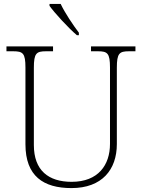

<svg xmlns="http://www.w3.org/2000/svg" viewBox="-20 -951 727 981"><path d="M373 -771H383V-784C354 -822 311 -886 290 -931H233V-921C258 -886 330 -807 373 -771ZM345 10C501 10 577 -84 577 -215V-605C577 -679 590 -689 639 -689H672V-714H445V-689H481C529 -689 542 -679 542 -606V-216C542 -108 482 -22 346 -22C228 -22 153 -80 153 -210V-605C153 -679 166 -689 215 -689H251V-714H13V-689H48C97 -689 110 -679 110 -606V-214C110 -51 202 10 345 10Z"/></svg>

Font: Noto Serif Telugu ExtraLight
Style: Regular
Weight: 200
Designer: Jelle Bosma - Monotype Design Team
Foundry: Monotype Imaging Inc.
Version: Version 2.005